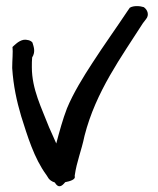

<svg xmlns="http://www.w3.org/2000/svg" viewBox="-20 -586 531 645"><path d="M231 4C238 -45 253 -77 264 -130C302 -279 388 -395 460 -508L470 -521C483 -536 475 -554 463 -562C451 -566 429 -568 416 -560L407 -547C374 -497 328 -433 290 -374C260 -328 226 -273 205 -222C191 -186 179 -142 169 -104C163 -119 153 -139 145 -158C120 -223 87 -286 87 -360C87 -372 87 -383 88 -393C101 -413 92 -432 89 -443C84 -450 71 -454 58 -452C41 -448 29 -434 26 -432L21 -427L22 -429C24 -410 21 -384 21 -359V-357C25 -297 36 -247 51 -196C72 -130 94 -55 136 2C140 6 142 20 164 27C176 47 187 41 199 26C215 23 235 17 231 6Z"/></svg>

Font: Stray Cat
Style: ExBdExt
Weight: 800
Version: Version 1.0